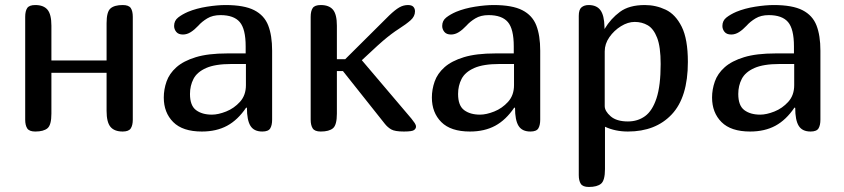

<svg xmlns="http://www.w3.org/2000/svg" viewBox="-20 -522 3349 762"><path d="M507 -47Q507 -25 499 -12.5Q491 0 467 0Q434 0 418.5 -18.5Q403 -37 403 -82V-233H184V-71Q184 -26 168.5 -13Q153 0 120 0Q96 0 88 -12.5Q80 -25 80 -47V-455Q80 -478 88 -490Q96 -502 120 -502Q153 -502 168.5 -483.5Q184 -465 184 -420V-282H403V-430Q403 -475 418.5 -488.5Q434 -502 467 -502Q491 -502 499 -490Q507 -478 507 -455Z M957 -95Q924 -46 881.5 -23Q839 0 781 0Q705 0 667.5 -37.5Q630 -75 630 -135Q630 -167 641 -198.5Q652 -230 680 -255Q708 -280 757 -295Q806 -310 882 -310H955V-338Q955 -407 931.5 -434.5Q908 -462 855 -462Q824 -462 802.5 -449Q781 -436 767 -420Q752 -404 737 -394.5Q722 -385 706 -385Q688 -385 679.5 -395.5Q671 -406 671 -419Q671 -440 687 -452.5Q703 -465 726 -475Q760 -489 801.5 -495.5Q843 -502 875 -502Q949 -502 989 -481.5Q1029 -461 1044.5 -421Q1060 -381 1060 -321V-47Q1060 -25 1052.5 -12.5Q1045 0 1021 0Q988 0 974 -22.5Q960 -45 960 -94ZM898 -268Q834 -268 798 -252Q762 -236 748 -209Q734 -182 734 -149Q734 -103 758 -85Q782 -67 821 -67Q846 -67 877.5 -79.5Q909 -92 932.5 -118Q956 -144 956 -184V-268Z M1317 -287H1350L1525 -461Q1548 -483 1564.5 -492.5Q1581 -502 1599 -502Q1614 -502 1620.5 -495Q1627 -488 1627 -477Q1627 -457 1609.5 -441.5Q1592 -426 1563 -407.5Q1534 -389 1500 -360Q1477 -340 1457.5 -321.5Q1438 -303 1416 -283L1613 -51Q1621 -41 1626 -33.5Q1631 -26 1631 -19Q1631 -12 1623.5 -6Q1616 0 1583 0Q1547 0 1532.5 -8.5Q1518 -17 1507 -31L1341 -240H1317V-71Q1317 -26 1301.5 -13Q1286 0 1253 0Q1229 0 1221 -12.5Q1213 -25 1213 -47V-455Q1213 -478 1221 -490Q1229 -502 1253 -502Q1286 -502 1301.5 -483.5Q1317 -465 1317 -420Z M2021 -95Q1988 -46 1945.5 -23Q1903 0 1845 0Q1769 0 1731.5 -37.5Q1694 -75 1694 -135Q1694 -167 1705 -198.5Q1716 -230 1744 -255Q1772 -280 1821 -295Q1870 -310 1946 -310H2019V-338Q2019 -407 1995.5 -434.5Q1972 -462 1919 -462Q1888 -462 1866.5 -449Q1845 -436 1831 -420Q1816 -404 1801 -394.5Q1786 -385 1770 -385Q1752 -385 1743.5 -395.5Q1735 -406 1735 -419Q1735 -440 1751 -452.5Q1767 -465 1790 -475Q1824 -489 1865.5 -495.5Q1907 -502 1939 -502Q2013 -502 2053 -481.5Q2093 -461 2108.5 -421Q2124 -381 2124 -321V-47Q2124 -25 2116.5 -12.5Q2109 0 2085 0Q2052 0 2038 -22.5Q2024 -45 2024 -94ZM1962 -268Q1898 -268 1862 -252Q1826 -236 1812 -209Q1798 -182 1798 -149Q1798 -103 1822 -85Q1846 -67 1885 -67Q1910 -67 1941.5 -79.5Q1973 -92 1996.5 -118Q2020 -144 2020 -184V-268Z M2277 -459Q2277 -484 2288 -493Q2299 -502 2316 -502Q2348 -502 2363 -481.5Q2378 -461 2379 -416V-408H2380Q2404 -448 2440.5 -475Q2477 -502 2539 -502Q2583 -502 2622 -483.5Q2661 -465 2685.5 -416Q2710 -367 2710 -276Q2710 -136 2646 -68Q2582 0 2472 0Q2422 0 2381 -19V149Q2381 194 2365.5 207Q2350 220 2317 220Q2293 220 2285 207.5Q2277 195 2277 173ZM2602 -268Q2602 -336 2588 -372Q2574 -408 2551 -421.5Q2528 -435 2499 -435Q2472 -435 2444.5 -418Q2417 -401 2398.5 -374.5Q2380 -348 2380 -318V-101Q2380 -81 2403.5 -60.5Q2427 -40 2472 -40Q2511 -40 2540 -61Q2569 -82 2585.5 -132Q2602 -182 2602 -268Z M3133 -95Q3100 -46 3057.5 -23Q3015 0 2957 0Q2881 0 2843.5 -37.5Q2806 -75 2806 -135Q2806 -167 2817 -198.5Q2828 -230 2856 -255Q2884 -280 2933 -295Q2982 -310 3058 -310H3131V-338Q3131 -407 3107.5 -434.5Q3084 -462 3031 -462Q3000 -462 2978.5 -449Q2957 -436 2943 -420Q2928 -404 2913 -394.5Q2898 -385 2882 -385Q2864 -385 2855.5 -395.5Q2847 -406 2847 -419Q2847 -440 2863 -452.5Q2879 -465 2902 -475Q2936 -489 2977.5 -495.5Q3019 -502 3051 -502Q3125 -502 3165 -481.5Q3205 -461 3220.5 -421Q3236 -381 3236 -321V-47Q3236 -25 3228.5 -12.5Q3221 0 3197 0Q3164 0 3150 -22.5Q3136 -45 3136 -94ZM3074 -268Q3010 -268 2974 -252Q2938 -236 2924 -209Q2910 -182 2910 -149Q2910 -103 2934 -85Q2958 -67 2997 -67Q3022 -67 3053.5 -79.5Q3085 -92 3108.5 -118Q3132 -144 3132 -184V-268Z"/></svg>

Font: Marmelad
Style: Regular
Weight: 400
Designer: Manvel Shmavonyan
Foundry: Cyreal
Version: Version 1.110; ttfautohint (v1.8.4.7-5d5b)